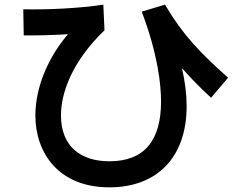

<svg xmlns="http://www.w3.org/2000/svg" viewBox="-20 -750 1040 825"><path d="M80 -710 82 -598C138 -597 206 -599 272 -603C190 -507 132 -379 132 -254C132 -94 231 55 450 55C653 55 782 -72 782 -294C782 -344 775 -400 762 -457C801 -413 843 -370 887 -330L960 -416C839 -524 764 -602 689 -730L589 -700C658 -518 672 -387 672 -314C672 -148 602 -57 450 -57C328 -57 242 -120 242 -254C242 -346 285 -481 429 -620L424 -730C321 -714 183 -708 80 -710Z"/></svg>

Font: KT Kiyosuna Sans Bold
Style: Regular
Weight: 700
Designer: [Zen Kaku Gothic] Yoshimichi Ohira
Version: Version 1.010;Glyphs 3.1.2 (3151)